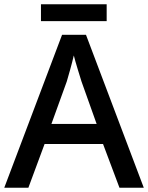

<svg xmlns="http://www.w3.org/2000/svg" viewBox="-20 -880 695 900"><path d="M480 -860H172V-781H480ZM540 0H654L383 -717H271L0 0H113L189 -205H463ZM362 -498 433 -299H221L293 -498C301 -525 316 -577 326 -620C333 -590 356 -518 362 -498Z"/></svg>

Font: Noto Sans Canadian Aboriginal Medium
Style: Regular
Weight: 500
Designer: Monotype Design Team, Typotheque's Kevin King
Foundry: Monotype Imaging Inc.
Version: Version 2.004